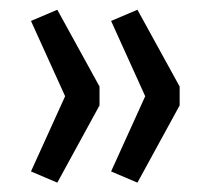

<svg xmlns="http://www.w3.org/2000/svg" viewBox="-20 -465 449 398"><path d="M98.8 -86.4 44.2 -109.6 115 -265.5 44.2 -421.6 98.8 -444.8 186.3 -285.6V-246.5ZM264.9 -86.4 210.3 -109.6 281 -265.5 210.3 -421.6 264.9 -444.8 352.4 -285.6V-246.5Z"/></svg>

Font: Nunito Sans 12pt ExtraLight SemiCondensed
Style: Regular
Weight: 200
Width: 4
Version: Version 3.101;gftools[0.9.27]